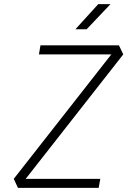

<svg xmlns="http://www.w3.org/2000/svg" viewBox="-20 -914 626 934"><path d="M67.4 0 46.9 -43.9 521.5 -649.4H169.4L176.8 -693.4H558.6L579.6 -649.4L105 -43.9H467.8L460 0ZM346.7 -771.5 458 -894H517.6L401.4 -771.5Z"/></svg>

Font: CaskaydiaCove NF ExtraLight
Style: Italic
Weight: 200
Italic angle: -10°
Designer: Aaron Bell
Foundry: Saja Typeworks
Version: Version 2111.001; VTT 6.35;Nerd Fonts 3.2.1